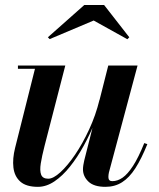

<svg xmlns="http://www.w3.org/2000/svg" viewBox="-20 -714 618 744"><path d="M127 10Q81.5 10 58.8 -10.2Q36 -30.5 32 -64.8Q28 -99 38.5 -141L115.5 -447.5H49.5V-460H233L152.5 -148Q142.5 -109 138 -80.8Q133.5 -52.5 139.5 -37Q145.5 -21.5 167 -21.5Q186.5 -21.5 214 -46.5Q241.5 -71.5 270.8 -114.5Q300 -157.5 325.5 -212.5Q351 -267.5 365.5 -327H375.5Q365.5 -285.5 347 -239.2Q328.5 -193 304.2 -148.8Q280 -104.5 251.2 -68.5Q222.5 -32.5 191 -11.2Q159.5 10 127 10ZM388.5 10Q344 10 322.8 -10.2Q301.5 -30.5 301.5 -58Q301.5 -65 303 -74.8Q304.5 -84.5 306.5 -92.5L399.5 -460H513L402 -45.5Q401 -41 400.5 -36.5Q400 -32 400 -28Q400 -12 415 -12Q435.5 -12 455 -25.5Q474.5 -39 495.5 -71.2Q516.5 -103.5 539 -159.5L551 -155.5Q528 -98.5 504.5 -62Q481 -25.5 453 -7.8Q425 10 388.5 10ZM172.5 -562.5 165.5 -569.5 306.5 -694.5H383.5L481 -569.5L473.5 -562L343 -634.5Z"/></svg>

Font: Bodoni Moda 18pt SemiBold
Style: Italic
Weight: 600
Italic angle: -13°
Designer: Owen Earl
Foundry: indestructible type
Version: Version 2.005